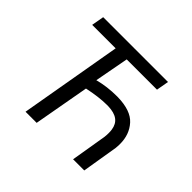

<svg xmlns="http://www.w3.org/2000/svg" viewBox="-163 -916 1121 1121"><g transform="rotate(45 397.0 -355.5)"><path d="M636.7 -710.9H101.6L87.9 -633.8H281.7L171.4 0H263.2L325.2 -345.2C384.3 -357.9 436 -364.3 479.5 -364.3C482.4 -364.3 485.8 -364.3 488.8 -364.3C558.6 -362.3 593.3 -335.4 601.1 -282.7C602.5 -273.9 603 -264.6 603 -254.4C603 -244.6 602.5 -233.9 601.1 -222.7L564 0H656.2L692.9 -222.2C694.3 -234.4 694.8 -246.1 694.8 -257.3C694.8 -309.1 679.2 -352.5 647.9 -387.2C616.7 -421.9 564.9 -439.9 492.2 -441.4C489.7 -441.4 487.3 -441.4 484.4 -441.4C432.1 -441.4 381.8 -435.1 333.5 -422.4L373 -633.8H623Z"/></g></svg>

Font: Roboto
Style: Italic
Weight: 400
Italic angle: -12°
Designer: Google
Version: Version 2.137; 2017